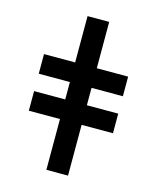

<svg xmlns="http://www.w3.org/2000/svg" viewBox="-114 -838 744 917"><g transform="rotate(15 258.0 -380.0)"><path d="M50 -251V-348H204V-434H50V-531H204V-760H311V-531H466V-434H311V-348H466V-251H311V0H204V-251Z"/></g></svg>

Font: BC Sans
Style: Bold
Weight: 700
Designer: Monotype Design Team
Province of B.C.
Foundry: Monotype Imaging Inc.
Version: Version 2.000;GOOG;noto-source:20170915:90ef993387c0